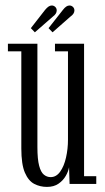

<svg xmlns="http://www.w3.org/2000/svg" viewBox="-20 -686 390 716"><path d="M155 11Q129.5 11 107.8 -0.2Q86 -11.5 72.8 -42.2Q59.5 -73 59.5 -132.5V-494.5H9.5V-523H119.5V-137.5Q119.5 -92 126 -67.8Q132.5 -43.5 143.8 -34.5Q155 -25.5 169 -25.5Q190 -25.5 204.5 -46Q219 -66.5 226.2 -98.5Q233.5 -130.5 233.5 -165V-494.5H185V-523H293.5V-29H339V0H239.5L237.5 -62.5Q235 -47 225.2 -30Q215.5 -13 198.2 -1Q181 11 155 11ZM176 -565.5 161 -581 214.5 -649Q221 -657.5 227 -661.5Q233 -665.5 239 -665.5Q246.5 -665.5 252 -660.2Q257.5 -655 257.5 -647Q257.5 -634.5 242.5 -624ZM110 -565.5 95 -581 148 -649Q155 -657.5 161 -661.5Q167 -665.5 173 -665.5Q180.5 -665.5 186 -660.2Q191.5 -655 191.5 -647Q191.5 -634.5 177 -624Z"/></svg>

Font: Imbue 24pt Light
Style: Regular
Weight: 300
Designer: Tyler Finck
Foundry: Etcetera Type Company
Version: Version 1.102